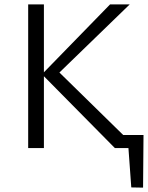

<svg xmlns="http://www.w3.org/2000/svg" viewBox="-20 -678 677 879"><path d="M181 -329V0H109V-658H181V-347L484 -658H574L252 -346L544 -60H637L635 181L581 180L568 0H506Z"/></svg>

Font: QiushuiShotai Bright
Style: Regular
Weight: 400
Designer: Christian Thalmann (Catharsis Fonts)
Version: Version 1.250;